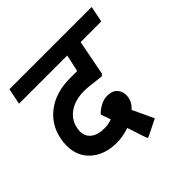

<svg xmlns="http://www.w3.org/2000/svg" viewBox="-173 -589 789 789"><g transform="rotate(-45 222.0 -194.0)"><path d="M74 -156Q72 -144 72 -139Q72 -110 93 -93Q114 -76 153 -76Q176 -76 197 -84L182 -127Q184 -130 194 -138.5Q204 -147 220.5 -155Q237 -163 256 -163Q284 -163 298.5 -147.5Q313 -132 313 -109Q313 -103 311 -93Q307 -71 285 -51L328 41Q316 47 284 63Q252 79 251 78Q249 80 220 -11Q181 2 147 2Q78 2 35 -35.5Q-8 -73 -8 -136Q-8 -157 -4 -174Q9 -241 62.5 -281.5Q116 -322 199 -322H240L256 -396H-24L-10 -466H468L454 -396H334L304 -242L296 -235L269 -238Q225 -244 202 -244Q150 -244 116 -220.5Q82 -197 74 -156Z"/></g></svg>

Font: Cambay Devanagari
Style: Bold Italic
Weight: 700
Designer: Pooja Saxena
Foundry: Pooja Saxena
Version: Version 1.005;PS 001.005;hotconv 1.0.70;makeotf.lib2.5.58329